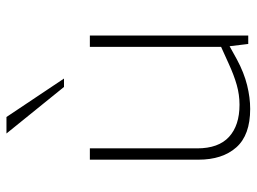

<svg xmlns="http://www.w3.org/2000/svg" viewBox="-120 -668 794 594"><g transform="rotate(-90 277.0 -371.0)"><path d="M237 6Q156 6 118 -37Q80 -80 80 -154V-490H115V-158Q115 -92 150.5 -59.5Q186 -27 250 -27Q281 -27 311 -35.5Q341 -44 376 -60L429 -84V-490H464V0H438L430 -66L437 -61L390 -35Q349 -13 310.5 -3.5Q272 6 237 6ZM305 -570 161 -748H212L331 -570Z"/></g></svg>

Font: REM Medium Thin
Style: Regular
Weight: 250
Version: Version 1.005;gftools[0.9.28]